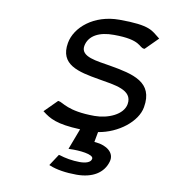

<svg xmlns="http://www.w3.org/2000/svg" viewBox="-90 -673 947 1004"><g transform="rotate(10 383.5 -171.5)"><path d="M616 -463H619L685 -529L681 -532C640 -563 629 -590 463 -590C328 -590 234 -509 219 -424C198 -305 299 -284 411 -265C497 -250 595 -241 582 -163C572 -105 493 -72 422 -72C277 -72 247 -114 224 -116H221L155 -50L159 -47C196 -19 233 5 360 10L318 121H326C373 119 453 126 449 151C446 171 419 179 387 179C348 179 307 171 280 162L274 161L234 222L239 224C275 239 326 247 382 247C467 247 524 212 542 150C557 100 509 68 455 63C452 63 450 62 445 62L455 8C561 -9 656 -84 669 -162C693 -299 583 -323 455 -345C387 -357 296 -363 306 -423C316 -479 371 -508 449 -507C595 -507 588 -464 616 -463Z"/></g></svg>

Font: Charger Monospace
Style: Regular
Weight: 400
Designer: Jasper
Foundry: Cannot Into Space Fonts
Version: Version 0.980